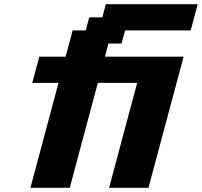

<svg xmlns="http://www.w3.org/2000/svg" viewBox="-20 -895 962 915"><path d="M500 0H687.5Q715.3 -104 771.2 -312.3Q827.1 -520.5 855 -625H480L496.6 -687.5H559.1L576.2 -750H888.7Q894.5 -770.5 905.5 -812.5Q916.5 -854.5 921.9 -875H484.4L467.8 -812.5H405.3L388.7 -750H326.2Q320.8 -729.5 309.6 -687.7Q298.3 -646 292.5 -625H167.5Q161.6 -604 150.4 -562.3Q139.2 -520.5 133.8 -500H258.8Q236.8 -417 191.9 -250Q147 -83 125 0H312.5Q334.5 -83 379.2 -250Q423.8 -417 446.3 -500H633.8Q611.3 -417 566.7 -250Q522 -83 500 0Z"/></svg>

Font: Faithful 32x
Style: SemiboldOblique
Weight: 400
Foundry: Faithful Resource Pack
Version: Version 1.0; January 27, 2023